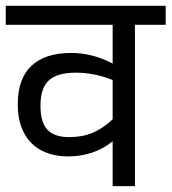

<svg xmlns="http://www.w3.org/2000/svg" viewBox="-27 -636 586 656"><path d="M539.1 -551.3H434.1V0H357.9V-153.3Q327.1 -127.9 288.1 -114.7Q249 -101.6 206.1 -101.6Q155.8 -101.6 116.9 -120.8Q78.1 -140.1 55.9 -180.2Q33.7 -220.2 33.7 -279.8Q33.7 -366.7 80.1 -410.9Q126.5 -455.1 216.8 -455.1Q288.6 -455.1 357.9 -418.9V-551.3H-7.3V-616.2H539.1ZM357.9 -228.5V-362.8Q294.9 -387.7 231.9 -387.7Q169.4 -387.7 140.4 -361.8Q111.3 -335.9 111.3 -274.9Q111.3 -216.8 135.5 -192.1Q159.7 -167.5 209 -167.5Q254.9 -167.5 290.3 -182.6Q325.7 -197.8 357.9 -228.5Z"/></svg>

Font: Varta
Style: Regular
Weight: 400
Designer: Joana Correia, Viktoriya Grabowska, Eben Sorkin
Foundry: Sorkin Type
Version: Version 1.002; ttfautohint (v1.3) -l 8 -r 24 -G 200 -x 12 -H